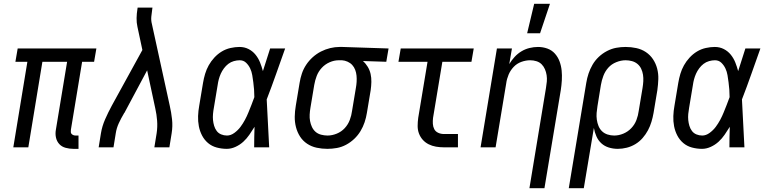

<svg xmlns="http://www.w3.org/2000/svg" viewBox="-20 -775 4040 1010"><path d="M366 8Q345 8 325 2.5Q305 -3 292 -17Q279 -31 274.5 -51Q270 -71 274 -93L333 -450H203L129 0H50L124 -450H61L73 -520H487L475 -450H412L353 -93Q352 -86 352.5 -80Q353 -74 357 -70Q361 -66 366.5 -64Q372 -62 378 -62H393V8Z M499 0 511 -74Q517 -111 533 -147.5Q549 -184 568 -219L729 -512L703 -634Q698 -656 698.5 -680Q699 -704 703 -728L704 -735H782L781 -728Q778 -708 776 -688Q774 -668 779 -649L873 -219Q881 -184 885 -147.5Q889 -111 883 -74L871 0H792L804 -74Q809 -107 806.5 -140Q804 -173 797 -204L754 -405L637 -186Q636 -184 635 -182Q634 -180 632 -179V-178Q617 -153 605 -127Q593 -101 589 -74L577 0Z M1173 8Q1146 8 1120 1Q1094 -6 1074.5 -22.5Q1055 -39 1043 -62Q1031 -85 1026 -111Q1021 -137 1022 -164.5Q1023 -192 1028 -219L1048 -339Q1052 -363 1059 -386.5Q1066 -410 1078 -431.5Q1090 -453 1107.5 -472Q1125 -491 1146.5 -504Q1168 -517 1192.5 -522.5Q1217 -528 1240 -528Q1266 -528 1287.5 -517Q1309 -506 1324 -487.5Q1339 -469 1348 -446.5Q1357 -424 1363 -401L1364 -404Q1373 -433 1382.5 -462Q1392 -491 1401 -520H1480Q1456 -453 1432.5 -386Q1409 -319 1383 -252Q1387 -189 1389.5 -126Q1392 -63 1396 0H1317Q1317 -27 1317.5 -54Q1318 -81 1319 -108Q1306 -87 1292 -66.5Q1278 -46 1260 -29.5Q1242 -13 1219 -2.5Q1196 8 1173 8ZM1174 -62Q1194 -62 1213 -76Q1232 -90 1245 -107.5Q1258 -125 1268.5 -144.5Q1279 -164 1287 -184Q1295 -204 1303 -224Q1311 -244 1318 -264Q1318 -284 1316.5 -303.5Q1315 -323 1312.5 -342Q1310 -361 1307 -379.5Q1304 -398 1296 -415Q1288 -432 1274.5 -445Q1261 -458 1241 -458Q1226 -458 1210 -453.5Q1194 -449 1181 -439Q1168 -429 1158 -415.5Q1148 -402 1141.5 -387.5Q1135 -373 1131 -358Q1127 -343 1125 -328L1105 -208Q1102 -192 1100.5 -175.5Q1099 -159 1100.5 -143.5Q1102 -128 1106.5 -113Q1111 -98 1120 -86Q1129 -74 1143.5 -68Q1158 -62 1174 -62Z M1702 8Q1673 8 1645.5 2Q1618 -4 1595.5 -19Q1573 -34 1558.5 -56.5Q1544 -79 1537 -106Q1530 -133 1530.5 -161.5Q1531 -190 1536 -219L1556 -339Q1560 -364 1568 -388Q1576 -412 1590.5 -434Q1605 -456 1625 -474Q1645 -492 1668.5 -504Q1692 -516 1717 -522Q1742 -528 1766 -528H1781L2024 -520L2012 -450L1889 -454Q1904 -441 1914.5 -423.5Q1925 -406 1929.5 -386Q1934 -366 1933.5 -344Q1933 -322 1930 -301L1910 -181Q1906 -156 1898 -132Q1890 -108 1876.5 -85.5Q1863 -63 1843.5 -44.5Q1824 -26 1800.5 -13.5Q1777 -1 1752 3.5Q1727 8 1702 8ZM1703 -62Q1727 -62 1751.5 -72Q1776 -82 1793.5 -101Q1811 -120 1820 -144Q1829 -168 1832 -192L1852 -312Q1855 -328 1856 -344.5Q1857 -361 1855.5 -377Q1854 -393 1848.5 -407.5Q1843 -422 1833 -433Q1823 -444 1808.5 -450.5Q1794 -457 1779 -458H1762Q1738 -458 1714 -447.5Q1690 -437 1672.5 -418Q1655 -399 1646 -375.5Q1637 -352 1633 -328L1613 -208Q1610 -190 1609 -172.5Q1608 -155 1611 -138.5Q1614 -122 1621 -107Q1628 -92 1640 -81.5Q1652 -71 1669 -66.5Q1686 -62 1703 -62Z M2315 0Q2294 0 2273.5 -3.5Q2253 -7 2235 -16Q2217 -25 2204 -39.5Q2191 -54 2184 -72.5Q2177 -91 2177 -112Q2177 -133 2180 -155L2229 -450H2076L2088 -520H2472L2460 -450H2307L2258 -155Q2256 -139 2257 -123.5Q2258 -108 2264.5 -95.5Q2271 -83 2285 -76.5Q2299 -70 2315 -70H2389V0Z M2765 215 2852 -312Q2855 -329 2856.5 -346Q2858 -363 2855.5 -379.5Q2853 -396 2846.5 -411Q2840 -426 2829 -437Q2818 -448 2802 -453Q2786 -458 2769 -458Q2746 -458 2722.5 -449.5Q2699 -441 2682 -423Q2665 -405 2655.5 -382.5Q2646 -360 2643 -337L2587 0H2508L2594 -520H2673L2659 -438Q2671 -458 2687 -475.5Q2703 -493 2723 -505Q2743 -517 2765.5 -522.5Q2788 -528 2810 -528Q2836 -528 2859.5 -519.5Q2883 -511 2899 -493Q2915 -475 2923.5 -452Q2932 -429 2934.5 -404Q2937 -379 2935.5 -353Q2934 -327 2930 -301L2844 215ZM2753 -600 2790 -755H2873L2821 -600Z M2972 215 3064 -339Q3068 -364 3076 -388Q3084 -412 3097 -434.5Q3110 -457 3129.5 -475.5Q3149 -494 3173 -506.5Q3197 -519 3221.5 -523.5Q3246 -528 3271 -528Q3300 -528 3327.5 -522Q3355 -516 3377.5 -501Q3400 -486 3415 -463.5Q3430 -441 3437 -414Q3444 -387 3443 -358.5Q3442 -330 3438 -301L3418 -181Q3414 -158 3407 -134.5Q3400 -111 3388.5 -89.5Q3377 -68 3360.5 -49Q3344 -30 3322.5 -17Q3301 -4 3277 2Q3253 8 3230 8Q3205 8 3182.5 1Q3160 -6 3143.5 -21Q3127 -36 3117.5 -57.5Q3108 -79 3104 -102L3051 215ZM3211 -62Q3235 -62 3259 -72Q3283 -82 3301 -101Q3319 -120 3328 -144Q3337 -168 3340 -192L3360 -312Q3363 -330 3364 -347.5Q3365 -365 3362.5 -381.5Q3360 -398 3353 -413Q3346 -428 3333.5 -438.5Q3321 -449 3304.5 -453.5Q3288 -458 3271 -458Q3247 -458 3222 -448Q3197 -438 3180 -419Q3163 -400 3154 -376Q3145 -352 3141 -328L3123 -217Q3120 -199 3118.5 -181Q3117 -163 3119.5 -145.5Q3122 -128 3128.5 -112Q3135 -96 3147 -84.5Q3159 -73 3176 -67.5Q3193 -62 3211 -62Z M3673 8Q3646 8 3620 1Q3594 -6 3574.5 -22.5Q3555 -39 3543 -62Q3531 -85 3526 -111Q3521 -137 3522 -164.5Q3523 -192 3528 -219L3548 -339Q3552 -363 3559 -386.5Q3566 -410 3578 -431.5Q3590 -453 3607.5 -472Q3625 -491 3646.5 -504Q3668 -517 3692.5 -522.5Q3717 -528 3740 -528Q3766 -528 3787.5 -517Q3809 -506 3824 -487.5Q3839 -469 3848 -446.5Q3857 -424 3863 -401L3864 -404Q3873 -433 3882.5 -462Q3892 -491 3901 -520H3980Q3956 -453 3932.5 -386Q3909 -319 3883 -252Q3887 -189 3889.5 -126Q3892 -63 3896 0H3817Q3817 -27 3817.5 -54Q3818 -81 3819 -108Q3806 -87 3792 -66.5Q3778 -46 3760 -29.5Q3742 -13 3719 -2.5Q3696 8 3673 8ZM3674 -62Q3694 -62 3713 -76Q3732 -90 3745 -107.5Q3758 -125 3768.5 -144.5Q3779 -164 3787 -184Q3795 -204 3803 -224Q3811 -244 3818 -264Q3818 -284 3816.5 -303.5Q3815 -323 3812.5 -342Q3810 -361 3807 -379.5Q3804 -398 3796 -415Q3788 -432 3774.5 -445Q3761 -458 3741 -458Q3726 -458 3710 -453.5Q3694 -449 3681 -439Q3668 -429 3658 -415.5Q3648 -402 3641.5 -387.5Q3635 -373 3631 -358Q3627 -343 3625 -328L3605 -208Q3602 -192 3600.5 -175.5Q3599 -159 3600.5 -143.5Q3602 -128 3606.5 -113Q3611 -98 3620 -86Q3629 -74 3643.5 -68Q3658 -62 3674 -62Z"/></svg>

Font: Iosevka Curly
Style: Italic
Weight: 400
Italic angle: -9°
Monospace: yes
Designer: Belleve Invis
Foundry: Belleve Invis
Version: Version 22.1.2; ttfautohint (v1.8.4)